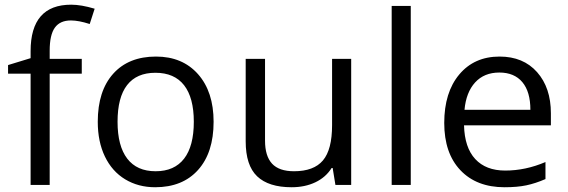

<svg xmlns="http://www.w3.org/2000/svg" viewBox="-20 -785 2411 815"><path d="M327.1 -472.2H190.9V0H109.9V-472.2H14.2V-508.8L109.9 -538.1V-567.9Q109.9 -765.1 282.2 -765.1Q324.7 -765.1 381.8 -748L360.8 -683.1Q314 -698.2 280.8 -698.2Q234.9 -698.2 212.9 -667.7Q190.9 -637.2 190.9 -569.8V-535.2H327.1Z M886.7 -268.1Q886.7 -137.2 820.8 -63.7Q754.9 9.8 638.7 9.8Q566.9 9.8 511.2 -23.9Q455.6 -57.6 425.3 -120.6Q395 -183.6 395 -268.1Q395 -398.9 460.4 -471.9Q525.9 -544.9 642.1 -544.9Q754.4 -544.9 820.6 -470.2Q886.7 -395.5 886.7 -268.1ZM479 -268.1Q479 -165.5 520 -111.8Q561 -58.1 640.6 -58.1Q720.2 -58.1 761.5 -111.6Q802.7 -165 802.7 -268.1Q802.7 -370.1 761.5 -423.1Q720.2 -476.1 639.6 -476.1Q560.1 -476.1 519.5 -423.8Q479 -371.6 479 -268.1Z M1105 -535.2V-188Q1105 -122.6 1134.8 -90.3Q1164.6 -58.1 1228 -58.1Q1312 -58.1 1350.8 -104Q1389.6 -149.9 1389.6 -253.9V-535.2H1470.7V0H1403.8L1392.1 -71.8H1387.7Q1362.8 -32.2 1318.6 -11.2Q1274.4 9.8 1217.8 9.8Q1120.1 9.8 1071.5 -36.6Q1022.9 -83 1022.9 -185.1V-535.2Z M1723.6 0H1642.6V-759.8H1723.6Z M2121.6 9.8Q2002.9 9.8 1934.3 -62.5Q1865.7 -134.8 1865.7 -263.2Q1865.7 -392.6 1929.4 -468.8Q1993.2 -544.9 2100.6 -544.9Q2201.2 -544.9 2259.8 -478.8Q2318.4 -412.6 2318.4 -304.2V-252.9H1949.7Q1952.1 -158.7 1997.3 -109.9Q2042.5 -61 2124.5 -61Q2210.9 -61 2295.4 -97.2V-24.9Q2252.4 -6.3 2214.1 1.7Q2175.8 9.8 2121.6 9.8ZM2099.6 -477.1Q2035.2 -477.1 1996.8 -435.1Q1958.5 -393.1 1951.7 -318.8H2231.4Q2231.4 -395.5 2197.3 -436.3Q2163.1 -477.1 2099.6 -477.1Z"/></svg>

Font: f02724691
Style: Regular
Weight: 400
Foundry: Ascender Corporation
Version: Version 1.10